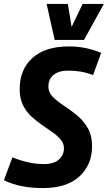

<svg xmlns="http://www.w3.org/2000/svg" viewBox="-44 -946 548 976"><path d="M470 -677 429 -564Q400 -576 368.5 -581.5Q337 -587 303 -587Q255 -587 228.5 -565.5Q202 -544 202 -505Q202 -476 224.5 -453.5Q247 -431 280 -409.5Q313 -388 346 -361Q379 -334 401.5 -296Q424 -258 424 -203Q424 -108 359.5 -49Q295 10 175 10Q56 10 -24 -30L19 -146Q62 -129 101 -120.5Q140 -112 180 -112Q230 -112 255.5 -135Q281 -158 281 -192Q281 -217 264.5 -236.5Q248 -256 222.5 -274Q197 -292 168.5 -311.5Q140 -331 114 -355.5Q88 -380 72 -413.5Q56 -447 56 -493Q56 -593 121 -651.5Q186 -710 306 -710Q353 -710 394.5 -701Q436 -692 470 -677ZM484 -926 383 -743H234L193 -926H301L320 -809L376 -926Z"/></svg>

Font: Georama SemiCondensed
Style: Bold Italic
Weight: 700
Width: 4
Italic angle: -9°
Designer: Jean-Baptiste Levee
Foundry: Production Type
Version: Version 1.000